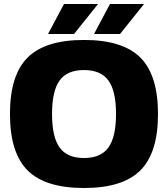

<svg xmlns="http://www.w3.org/2000/svg" viewBox="-20 -920 840 960"><path d="M117.9 -632.1Q206.1 -720.2 399.9 -720.2Q593.8 -720.2 681.9 -632.1Q770 -543.9 770 -350.1Q770 -156.2 681.9 -68.1Q593.8 20 399.9 20Q206.1 20 117.9 -68.1Q29.8 -156.2 29.8 -350.1Q29.8 -543.9 117.9 -632.1ZM278.1 -182.4Q315.9 -129.9 399.9 -129.9Q483.9 -129.9 522 -182.4Q560.1 -234.9 560.1 -350.1Q560.1 -465.3 522 -517.6Q483.9 -569.8 399.9 -569.8Q315.9 -569.8 278.1 -517.6Q240.2 -465.3 240.2 -350.1Q240.2 -234.9 278.1 -182.4ZM220.2 -750 299.8 -899.9H470.2L350.1 -750ZM450.2 -750 529.8 -899.9H700.2L580.1 -750Z"/></svg>

Font: Fivo Sans Heavy
Style: Regular
Weight: 900
Designer: Alexander Slobzheninov
Foundry: Alexander Slobzheninov
Version: 1.0